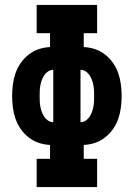

<svg xmlns="http://www.w3.org/2000/svg" viewBox="-20 -755 540 775"><path d="M128 0V-114H182V-170Q158 -171 136 -178.5Q114 -186 95.5 -200.5Q77 -215 63.5 -234.5Q50 -254 42.5 -276Q35 -298 32 -321Q29 -344 29 -368Q29 -391 32 -414Q35 -437 42.5 -459Q50 -481 63.5 -500.5Q77 -520 95.5 -534.5Q114 -549 136 -556.5Q158 -564 182 -565V-621H128V-735H372V-621H318V-565Q342 -564 364 -556.5Q386 -549 404.5 -534.5Q423 -520 436.5 -500.5Q450 -481 457.5 -459Q465 -437 468 -414Q471 -391 471 -368Q471 -344 468 -321Q465 -298 457.5 -276Q450 -254 436.5 -234.5Q423 -215 404.5 -200.5Q386 -186 364 -178.5Q342 -171 318 -170V-114H372V0ZM195 -262V-473Q184 -473 174.5 -467Q165 -461 159 -452Q153 -443 149 -432.5Q145 -422 143 -411Q141 -400 140.5 -389Q140 -378 140 -368Q140 -357 140.5 -346Q141 -335 143 -324Q145 -313 149 -302.5Q153 -292 159 -283Q165 -274 174.5 -268Q184 -262 195 -262ZM305 -262Q316 -262 325.5 -268Q335 -274 341 -283Q347 -292 351 -302.5Q355 -313 357 -324Q359 -335 359.5 -346Q360 -357 360 -367Q360 -378 359.5 -389Q359 -400 357 -411Q355 -422 351 -432.5Q347 -443 341 -452Q335 -461 325.5 -467Q316 -473 305 -473Z"/></svg>

Font: Iosevka Slab Heavy
Style: Regular
Weight: 900
Monospace: yes
Designer: Belleve Invis
Foundry: Belleve Invis
Version: Version 11.1.0; ttfautohint (v1.8.3)